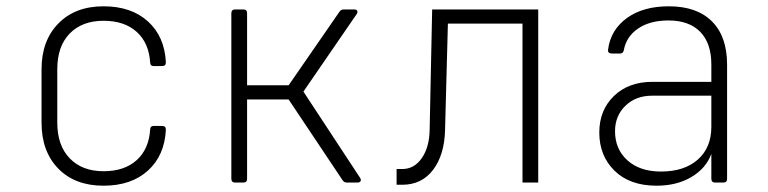

<svg xmlns="http://www.w3.org/2000/svg" viewBox="-20 -580 2440 610"><path d="M309 10Q218 10 165 -44.5Q112 -99 112 -190V-360Q112 -451 165.5 -505.5Q219 -560 309 -560Q397 -560 450 -512Q503 -464 507 -382Q507 -370 495 -370H469Q457 -370 457 -382Q453 -444 414 -479Q375 -514 309 -514Q241 -514 201.5 -473.5Q162 -433 162 -360V-190Q162 -118 201.5 -77Q241 -36 309 -36Q375 -36 414 -71Q453 -106 457 -168Q457 -180 469 -180H495Q507 -180 507 -168Q503 -86 450 -38Q397 10 309 10Z M727 0Q715 0 715 -12V-538Q715 -550 727 -550H753Q765 -550 765 -538V-309H897L1058 -542Q1063 -550 1072 -550H1105Q1113 -550 1115 -545.5Q1117 -541 1113 -535L944 -289L1124 -15Q1128 -9 1125.5 -4.5Q1123 0 1116 0H1082Q1073 0 1068 -8L897 -264H765V-12Q765 0 753 0Z M1240 7V-43H1258Q1296 -43 1320 -77.5Q1344 -112 1345 -167L1353 -550H1690V0H1640V-505H1403L1394 -167Q1392 -88 1356 -40.5Q1320 7 1258 7Z M2066 10Q1981 10 1932.5 -37.5Q1884 -85 1884 -159Q1884 -230 1930.5 -275Q1977 -320 2053 -320H2240V-375Q2240 -443 2204.5 -479Q2169 -515 2104 -515Q2045 -515 2007.5 -489.5Q1970 -464 1962 -421Q1960 -410 1950 -410H1924Q1910 -410 1912 -423Q1920 -485 1971.5 -522.5Q2023 -560 2105 -560Q2194 -560 2242 -512Q2290 -464 2290 -375V-12Q2290 0 2278 0H2252Q2240 0 2240 -12V-91Q2223 -45 2176.5 -17.5Q2130 10 2066 10ZM2080 -35Q2154 -35 2197 -73Q2240 -111 2240 -177V-276H2052Q2000 -276 1967 -244Q1934 -212 1934 -163Q1934 -106 1973.5 -70.5Q2013 -35 2080 -35Z"/></svg>

Font: Pitagon Sans Mono Thin
Style: Regular
Weight: 100
Monospace: yes
Designer: Travis Tran
Foundry: Pitagon
Version: Version 1.001; ttfautohint (v1.8.4.7-5d5b);gftools[0.9.26]